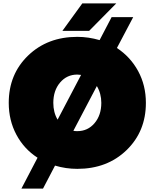

<svg xmlns="http://www.w3.org/2000/svg" viewBox="-20 -960 901 1120"><path d="M561 -726 631 -860H757L662 -680Q741 -628 786 -545Q831 -462 831 -360Q831 -193 718 -84Q605 25 431 25Q364 25 301 6L231 140H105L199 -40Q120 -91 75.5 -174.5Q31 -258 31 -360Q31 -527 144 -636Q257 -745 431 -745Q496 -745 561 -726ZM291 -360Q291 -304 316 -262L453 -523Q439 -525 431 -525Q370 -525 330.5 -478.5Q291 -432 291 -360ZM571 -360Q571 -414 545 -458L408 -197Q415 -195 431 -195Q492 -195 531.5 -241.5Q571 -288 571 -360ZM658 -940 500 -780H344L460 -940Z"/></svg>

Font: Metropolitano Black
Style: Regular
Weight: 900
Designer: Fonts by Alex Slobzheninov & Chris M. Simpson / Changes by Cristiano Sobral
Foundry: Fonts by Alex Slobzheninov & Chris M. Simpson / Changes by Cristiano Sobral
Version: Version 1.00;August 30, 2020;FontCreator 13.0.0.2681 64-bit